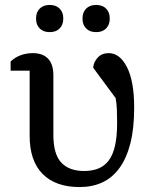

<svg xmlns="http://www.w3.org/2000/svg" viewBox="-20 -745 626 777"><path d="M23 -496Q39 -512 62.5 -521Q86 -530 113 -530Q153 -530 174.5 -507.5Q196 -485 196 -440V-199Q196 -121 228 -87Q260 -53 320 -53Q353 -53 378 -63Q403 -73 420 -95.5Q437 -118 445.5 -155.5Q454 -193 454 -249Q454 -275 453 -300.5Q452 -326 448 -348L357 -471Q359 -494 375.5 -512Q392 -530 420 -530Q465 -530 494 -473Q523 -416 523 -309Q523 -225 507.5 -164.5Q492 -104 463 -64.5Q434 -25 393.5 -6.5Q353 12 302 12Q205 12 152.5 -41Q100 -94 100 -195V-459H23ZM181 -615Q155 -615 140.5 -630Q126 -645 126 -668V-672Q126 -695 140.5 -710Q155 -725 181 -725Q207 -725 221.5 -710Q236 -695 236 -672V-668Q236 -645 221.5 -630Q207 -615 181 -615ZM369 -615Q343 -615 328.5 -630Q314 -645 314 -668V-672Q314 -695 328.5 -710Q343 -725 369 -725Q395 -725 409.5 -710Q424 -695 424 -672V-668Q424 -645 409.5 -630Q395 -615 369 -615Z"/></svg>

Font: IBM Plex Serif Text
Style: Regular
Weight: 450
Designer: Mike Abbink, Paul van der Laan, Pieter van Rosmalen
Foundry: Bold Monday
Version: Version 3.001